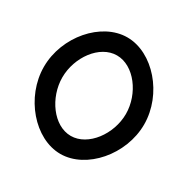

<svg xmlns="http://www.w3.org/2000/svg" viewBox="-140 -719 845 858"><g transform="rotate(30 283.0 -289.5)"><path d="M21 -290C21 -134 146 11 279 11C412 11 538 -134 538 -290C538 -446 412 -590 279 -590C146 -590 21 -446 21 -290ZM116 -290C116 -394 190 -497 279 -497C368 -497 444 -394 444 -290C444 -186 368 -82 279 -82C190 -82 116 -186 116 -290Z"/></g></svg>

Font: Charger Sport
Style: SeBdNrw
Weight: 600
Designer: Jasper
Foundry: Cannot Into Space Fonts
Version: Version 1.1